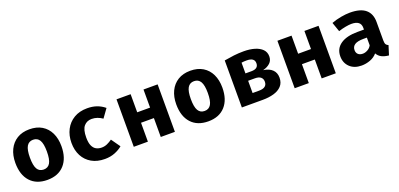

<svg xmlns="http://www.w3.org/2000/svg" viewBox="5 -1308 4298 2070"><g transform="rotate(-20 2154.0 -273.0)"><path d="M307.7 -562.6Q391.8 -562.6 450.8 -526.7Q509.7 -490.8 541 -425.9Q572.3 -361 572.3 -273.8Q572.3 -137.4 502.6 -60Q432.8 17.4 307.7 17.4Q182.6 17.4 112.8 -59Q43.1 -135.4 43.1 -272.8Q43.1 -359.5 74.6 -424.6Q106.2 -489.7 165.4 -526.2Q224.6 -562.6 307.7 -562.6ZM307.7 -443.1Q257.9 -443.1 234.1 -402.3Q210.3 -361.5 210.3 -272.8Q210.3 -182.6 234.1 -142.1Q257.9 -101.5 307.7 -101.5Q357.4 -101.5 381.3 -142.1Q405.1 -182.6 405.1 -273.8Q405.1 -362.1 381.3 -402.6Q357.4 -443.1 307.7 -443.1Z M975.9 -110.3Q1009.2 -110.3 1038.7 -123.3Q1068.2 -136.4 1097.4 -156.9L1169.7 -54.4Q1133.8 -23.6 1082.3 -3.1Q1030.8 17.4 967.2 17.4Q879.5 17.4 816.4 -18.7Q753.3 -54.9 719.5 -119.2Q685.6 -183.6 685.6 -268.7Q685.6 -353.8 720.3 -420.3Q754.9 -486.7 818.7 -524.6Q882.6 -562.6 970.3 -562.6Q1032.3 -562.6 1080.8 -545.4Q1129.2 -528.2 1169.7 -494.4L1099.5 -396.9Q1071.8 -416.4 1041 -427.2Q1010.3 -437.9 976.9 -437.9Q922.1 -437.9 888.5 -399.2Q854.9 -360.5 854.9 -268.7Q854.9 -208.7 870.8 -174.1Q886.7 -139.5 914.1 -124.9Q941.5 -110.3 975.9 -110.3Z M1612.3 0V-216.9H1464.6V0H1302.6V-544.6H1464.6V-336.9H1612.3V-544.6H1774.4V0Z M2153.8 -562.6Q2237.9 -562.6 2296.9 -526.7Q2355.9 -490.8 2387.2 -425.9Q2418.5 -361 2418.5 -273.8Q2418.5 -137.4 2348.7 -60Q2279 17.4 2153.8 17.4Q2028.7 17.4 1959 -59Q1889.2 -135.4 1889.2 -272.8Q1889.2 -359.5 1920.8 -424.6Q1952.3 -489.7 2011.5 -526.2Q2070.8 -562.6 2153.8 -562.6ZM2153.8 -443.1Q2104.1 -443.1 2080.3 -402.3Q2056.4 -361.5 2056.4 -272.8Q2056.4 -182.6 2080.3 -142.1Q2104.1 -101.5 2153.8 -101.5Q2203.6 -101.5 2227.4 -142.1Q2251.3 -182.6 2251.3 -273.8Q2251.3 -362.1 2227.4 -402.6Q2203.6 -443.1 2153.8 -443.1Z M2767.2 -562.6Q2837.4 -562.6 2892.1 -546.2Q2946.7 -529.7 2977.9 -497.7Q3009.2 -465.6 3009.2 -417.4Q3009.2 -370.8 2978.5 -341.8Q2947.7 -312.8 2895.9 -299.5Q2963.1 -290.3 2998.7 -255.4Q3034.4 -220.5 3034.4 -164.1Q3034.4 -104.6 3000.5 -68.5Q2966.7 -32.3 2910 -16.2Q2853.3 0 2783.6 0H2542.6V-539.5Q2600.5 -549.7 2653.8 -556.2Q2707.2 -562.6 2767.2 -562.6ZM2765.1 -459Q2747.2 -459 2732.3 -458.2Q2717.4 -457.4 2704.6 -454.9V-331.8H2773.3Q2853.3 -331.8 2853.3 -394.9Q2853.3 -459 2765.1 -459ZM2704.6 -106.7H2779Q2870.8 -106.7 2870.8 -176.9Q2870.8 -210.3 2848.7 -228.7Q2826.7 -247.2 2782.6 -247.2H2704.6Z M3458.5 0V-216.9H3310.8V0H3148.7V-544.6H3310.8V-336.9H3458.5V-544.6H3620.5V0Z M4222.6 -156.9Q4222.6 -126.2 4231 -112.3Q4239.5 -98.5 4258.5 -91.3L4225.1 15.4Q4176.9 10.8 4143.8 -5.9Q4110.8 -22.6 4091.8 -56.4Q4060.5 -19 4011.8 -0.8Q3963.1 17.4 3912.3 17.4Q3828.2 17.4 3778.2 -30.5Q3728.2 -78.5 3728.2 -153.8Q3728.2 -242.6 3797.7 -290.8Q3867.2 -339 3993.3 -339H4066.7V-359.5Q4066.7 -443.1 3959 -443.1Q3932.8 -443.1 3891.8 -435.6Q3850.8 -428.2 3809.7 -414.4L3772.3 -522.1Q3825.1 -542.1 3882.3 -552.3Q3939.5 -562.6 3984.6 -562.6Q4106.2 -562.6 4164.4 -513.1Q4222.6 -463.6 4222.6 -370.3ZM3968.2 -98.5Q3994.4 -98.5 4023.1 -114.1Q4051.8 -129.7 4066.7 -158.5V-246.7H4026.7Q3959 -246.7 3927.2 -225.9Q3895.4 -205.1 3895.4 -165.1Q3895.4 -133.8 3914.6 -116.2Q3933.8 -98.5 3968.2 -98.5Z"/></g></svg>

Font: FiraCode Nerd Font
Style: Bold
Weight: 700
Designer: Carrois Corporate, Edenspiekermann AG, Nikita Prokopov
Foundry: Carrois Corporate, Edenspiekermann AG, Nikita Prokopov
Version: Version 6.002;Nerd Fonts 2.1.0